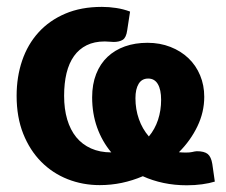

<svg xmlns="http://www.w3.org/2000/svg" viewBox="-20 -544 674 572"><path d="M421.5 -310Q402.5 -310 393 -294.2Q383.5 -278.5 383.5 -251.5Q383.5 -218.5 393.8 -189.2Q404 -160 423.5 -137.5Q441.5 -159 450.8 -187Q460 -215 460 -246.5Q460 -277 450.2 -293.5Q440.5 -310 421.5 -310ZM620 -3Q604 2 582.2 5Q560.5 8 536.5 8Q500 8 467 1Q434 -6 405.5 -19Q375 -6 342.8 0.8Q310.5 7.5 277 7.5Q226.5 7.5 181.5 -10.2Q136.5 -28 102.8 -62Q69 -96 49.2 -145.5Q29.5 -195 29.5 -258.5Q29.5 -315 46 -363.5Q62.5 -412 94.8 -447.5Q127 -483 174.2 -503.2Q221.5 -523.5 283.5 -523.5Q305 -523.5 326.2 -520.2Q347.5 -517 367.5 -509.5L359 -454Q356 -432 345.8 -425.5Q335.5 -419 318.5 -419Q313 -419 305.8 -419.8Q298.5 -420.5 292 -420.5Q261 -420.5 238.2 -409.2Q215.5 -398 200.5 -377Q185.5 -356 178.2 -326Q171 -296 171 -258.5Q171 -219.5 180.2 -188.2Q189.5 -157 207.2 -135.2Q225 -113.5 251.2 -101.8Q277.5 -90 311.5 -90Q284 -123 269.2 -164.5Q254.5 -206 254.5 -254Q254.5 -293 266.5 -323.5Q278.5 -354 300.2 -374.5Q322 -395 352.2 -405.8Q382.5 -416.5 419.5 -416.5Q456.5 -416.5 487.8 -404.2Q519 -392 541.5 -370.5Q564 -349 576.2 -319.5Q588.5 -290 588.5 -255.5Q588.5 -210 568.2 -167.8Q548 -125.5 513 -90.5Q518 -90 523 -89.8Q528 -89.5 533.5 -89.5Q546 -89.5 552.8 -91.2Q559.5 -93 566.5 -93.5Q588.5 -93.5 598.8 -85.2Q609 -77 612.5 -55.5Z"/></svg>

Font: Lato 2
Style: Regular
Weight: 800
Designer: Lukasz Dziedzic with Adam Twardoch and Botio Nikoltchev
Foundry: tyPoland Lukasz Dziedzic
Version: Version 2.015; 2015-08-06; http://www.latofonts.com/